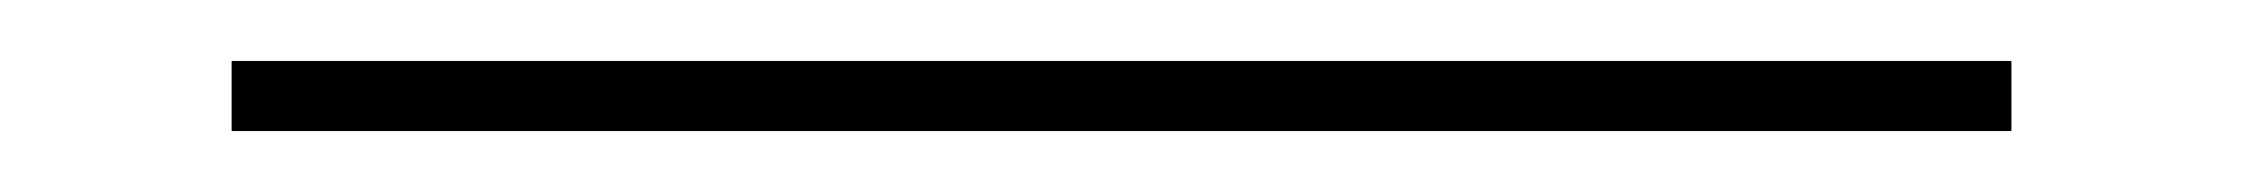

<svg xmlns="http://www.w3.org/2000/svg" viewBox="-20 62 736 63"><path d="M56 105V82H640V105Z"/></svg>

Font: Lexend Thin
Style: Regular
Weight: 100
Designer: Bonnie Shaver-Troup, Thomas Jockin
Foundry: Lexend
Version: Version 1.007; ttfautohint (v1.8.3)